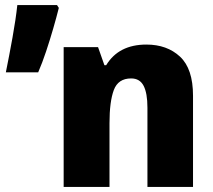

<svg xmlns="http://www.w3.org/2000/svg" viewBox="-20 -734 838 754"><path d="M555 -559Q636 -559 687 -511.5Q738 -464 738 -358V0H559V-311Q559 -368 544 -397Q529 -426 495 -426Q444 -426 427 -380.5Q410 -335 410 -250V0H230V-549H365L390 -478H397Q446 -559 555 -559ZM204 -714 211 -703Q202 -667 189 -622Q176 -577 161 -532Q146 -487 130 -450H3Q16 -514 29 -586Q42 -658 48 -714Z"/></svg>

Font: Noto Sans Disp ExtBd
Style: Regular
Weight: 800
Designer: Monotype Design Team
Foundry: Monotype Imaging Inc.
Version: Version 2.000;GOOG;noto-source:20170915:90ef993387c0; ttfaut